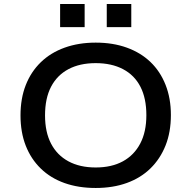

<svg xmlns="http://www.w3.org/2000/svg" viewBox="-20 -926 952 955"><path d="M456 9Q370 9 301 -15.5Q232 -40 183 -87.5Q134 -135 108 -201.5Q82 -268 82 -352Q82 -436 108 -502.5Q134 -569 183 -616.5Q232 -664 301.5 -689Q371 -714 456 -714Q542 -714 611 -689Q680 -664 728.5 -617.5Q777 -571 803.5 -504Q830 -437 830 -354Q830 -269 803.5 -202.5Q777 -136 728.5 -88.5Q680 -41 611 -16Q542 9 456 9ZM456 -93Q535 -93 591 -123.5Q647 -154 677.5 -212Q708 -270 708 -353Q708 -437 678.5 -494.5Q649 -552 592 -582Q535 -612 456 -612Q377 -612 320.5 -582Q264 -552 234 -494.5Q204 -437 204 -352Q204 -269 234 -211.5Q264 -154 320.5 -123.5Q377 -93 456 -93ZM511 -791V-906H633V-791ZM279 -791V-906H401V-791Z"/></svg>

Font: Nunito Sans 7pt SemiExpanded SemiBold
Style: Regular
Weight: 600
Width: 6
Designer: Vernon Adams
Foundry: Vernon Adams
Version: Version 3.101;gftools[0.9.27]